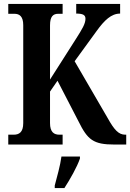

<svg xmlns="http://www.w3.org/2000/svg" viewBox="-20 -734 661 975"><path d="M22 0H298V-50H282C254 -50 234 -63 234 -109V-269L272 -324L379 -117C425 -24 454 0 561 0H621V-50H616C582 -50 560 -75 527 -134L359 -423L471 -577C510 -631 545 -665 590 -665V-714H367V-665C401 -665 414 -658 414 -639C414 -613 397 -586 366 -537L234 -330V-605C234 -651 250 -664 276 -664H298V-714H22V-664H53C79 -664 98 -651 98 -606V-109C98 -62 77 -50 49 -50H22ZM258 208V221H307C335 178 372 113 386 71V61H292C286 107 269 166 258 208Z"/></svg>

Font: Noto Serif Myanmar ExtraCondensed
Style: Bold
Weight: 700
Width: 2
Designer: Ben Mitchell and the Monotype Design Team
Foundry: Monotype Imaging Inc.
Version: Version 2.106